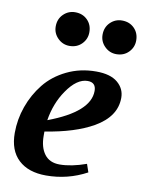

<svg xmlns="http://www.w3.org/2000/svg" viewBox="-86 -820 667 888"><g transform="rotate(10 247.5 -376.5)"><path d="M16 -162Q16 -226 37.5 -286.5Q59 -347 98.5 -396.5Q138 -446 200.5 -476.5Q263 -507 338 -507Q405 -507 439 -478.5Q473 -450 473 -407Q473 -319 376 -263Q290 -214 150 -192V-172Q150 -118 174 -86Q198 -54 245 -54Q300 -54 370 -79L383 -41Q294 7 192 7Q109 7 62.5 -36.5Q16 -80 16 -162ZM346 -417Q346 -457 307 -457Q256 -457 209 -388Q167 -327 154 -246Q346 -318 346 -417ZM117 -680Q117 -715 140 -737.5Q163 -760 195 -760Q230 -760 252.5 -737.5Q275 -715 275 -680Q275 -648 252.5 -625Q230 -602 195 -602Q163 -602 140 -625Q117 -648 117 -680ZM337 -680Q337 -715 360 -737.5Q383 -760 415 -760Q450 -760 472.5 -737.5Q495 -715 495 -680Q495 -648 472.5 -625Q450 -602 415 -602Q383 -602 360 -625Q337 -648 337 -680Z"/></g></svg>

Font: Volkhov
Style: Bold Italic
Weight: 700
Designer: Cyreal (www.cyreal.org)
Foundry: Cyreal (www.cyreal.org)
Version: Version 1.001